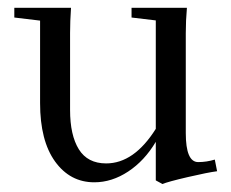

<svg xmlns="http://www.w3.org/2000/svg" viewBox="-20 -455 590 491"><path d="M221.2 11.2Q159.2 11.2 120.8 -42Q82.5 -95.2 82.5 -191.4V-402.3L16.6 -410.2V-435.1H161.6Q159.2 -400.9 159.2 -370.1V-173.8Q159.2 -109.4 181.6 -73.2Q204.1 -37.1 251.5 -37.1Q322.8 -37.1 378.4 -125.5V-402.8L316.4 -410.2V-435.1H458Q455.1 -402.3 455.1 -370.1V-114.7Q455.1 -40.5 486.8 -40.5Q508.3 -40.5 529.3 -46.9L535.2 -17.1Q512.2 -14.2 460.4 -2.2Q408.7 9.8 395.5 15.6L378.4 6.3V-92.3Q349.6 -43.9 307.9 -16.4Q266.1 11.2 221.2 11.2Z"/></svg>

Font: Elstob
Style: Regular
Weight: 400
Designer: Peter S. Baker
Version: Version 1.015